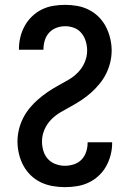

<svg xmlns="http://www.w3.org/2000/svg" viewBox="-20 -763 540 791"><path d="M247 8Q222 8 196.5 3.5Q171 -1 148 -12Q125 -23 106.5 -41Q88 -59 76 -81.5Q64 -104 58 -129.5Q52 -155 52 -180Q52 -205 58 -229.5Q64 -254 75 -276Q86 -298 102 -317.5Q118 -337 137 -353.5Q156 -370 176.5 -384Q197 -398 219 -410Q241 -422 262.5 -434.5Q284 -447 301.5 -465Q319 -483 329 -506.5Q339 -530 339 -555Q339 -574 333.5 -592.5Q328 -611 316 -626Q304 -641 286 -648Q268 -655 249 -655Q230 -655 212.5 -648.5Q195 -642 182.5 -628.5Q170 -615 164.5 -596.5Q159 -578 159 -560V-558H58V-561Q58 -586 64 -610.5Q70 -635 82 -656.5Q94 -678 112 -695.5Q130 -713 152.5 -724Q175 -735 199.5 -739Q224 -743 249 -743Q274 -743 299 -738.5Q324 -734 346.5 -722.5Q369 -711 387 -693Q405 -675 416.5 -652.5Q428 -630 434 -605Q440 -580 440 -555Q440 -530 434 -505.5Q428 -481 417 -459Q406 -437 390 -417.5Q374 -398 355.5 -381.5Q337 -365 316 -351Q295 -337 273 -325Q251 -313 229.5 -300.5Q208 -288 190.5 -270Q173 -252 163 -228.5Q153 -205 153 -180Q153 -161 158.5 -142Q164 -123 177 -108.5Q190 -94 209 -87Q228 -80 247 -80Q266 -80 284.5 -86Q303 -92 316 -105.5Q329 -119 335 -137.5Q341 -156 341 -175V-177H442V-173Q442 -148 435.5 -123.5Q429 -99 417 -77.5Q405 -56 386 -38.5Q367 -21 344.5 -10.5Q322 0 297 4Q272 8 247 8Z"/></svg>

Font: Iosevka Custom Semibold
Style: Regular
Weight: 600
Designer: Belleve Invis
Foundry: Belleve Invis
Version: Version 27.0.2; ttfautohint (v1.8.4)